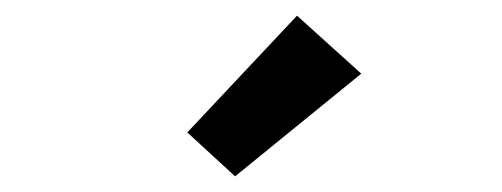

<svg xmlns="http://www.w3.org/2000/svg" viewBox="-20 -797 640 245"><path d="M280 -572 219 -628 359 -777 441 -703Z"/></svg>

Font: Iosevka Custom XBdEx
Style: Regular
Weight: 800
Width: 7
Monospace: yes
Designer: Belleve Invis
Foundry: Belleve Invis
Version: Version 11.2.4; ttfautohint (v1.8.4)